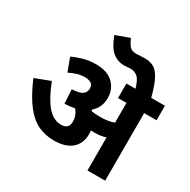

<svg xmlns="http://www.w3.org/2000/svg" viewBox="-194 -1078 1247 1260"><g transform="rotate(30 429.5 -448.0)"><path d="M521 -211Q521 -141 475 -100.5Q429 -60 340 -60Q277 -60 222.5 -84.5Q168 -109 118.5 -171.5Q69 -234 20 -348L135 -392Q176 -285 223 -229Q270 -173 330 -173Q388 -173 388 -230Q388 -277 356 -313Q322 -305 281 -304L275 -410Q334 -413 355 -429Q376 -445 376 -474Q376 -503 356 -512.5Q336 -522 311 -522Q280 -522 251.5 -513Q223 -504 196 -490L159 -590Q188 -605 233.5 -618.5Q279 -632 333 -632Q419 -632 464 -588Q509 -544 509 -477Q509 -404 455 -359Q459 -354 463 -350Q476 -348 491 -347Q506 -346 525 -346Q555 -346 581 -349.5Q607 -353 631 -362V-512H567V-622H636Q618 -683 595.5 -701.5Q573 -720 543 -720Q530 -720 516.5 -718.5Q503 -717 492 -717Q446 -717 408 -746.5Q370 -776 339 -858L443 -896Q459 -859 475 -841Q491 -823 525 -823Q545 -823 559.5 -824.5Q574 -826 591 -826Q629 -826 657.5 -810.5Q686 -795 709.5 -751Q733 -707 755 -622H859V-512H765V0H631V-251Q610 -243 587.5 -240.5Q565 -238 542 -238Q531 -238 519 -239Q521 -225 521 -211Z"/></g></svg>

Font: RS Noto Sans
Style: Bold
Weight: 700
Designer: Monotype Design Team
Foundry: Monotype Imaging Inc.
Version: Version 3.10